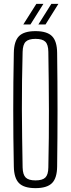

<svg xmlns="http://www.w3.org/2000/svg" viewBox="-20 -967 366 993"><path d="M163.5 6Q104 6 78.2 -20Q52.5 -46 51.5 -106Q50 -183 49.2 -255.8Q48.5 -328.5 48.5 -399.8Q48.5 -471 49.2 -543.5Q50 -616 51.5 -693.5Q52.5 -754 78.2 -780Q104 -806 163.5 -806Q223 -806 249 -780Q275 -754 275.5 -693.5Q276.5 -616 277 -543.2Q277.5 -470.5 277.5 -399.5Q277.5 -328.5 277 -255.8Q276.5 -183 275.5 -106Q275 -46 249 -20Q223 6 163.5 6ZM163.5 -34Q199.5 -34 214.5 -48.8Q229.5 -63.5 230 -100.5Q232 -179.5 232.5 -254.5Q233 -329.5 233 -402.8Q233 -476 232 -549.5Q231 -623 230 -699Q229.5 -736.5 214.5 -751.2Q199.5 -766 163.5 -766Q128 -766 113 -751.2Q98 -736.5 97 -699Q95 -623 94 -549.5Q93 -476 93.2 -402.8Q93.5 -329.5 94.5 -254.5Q95.5 -179.5 97 -100.5Q98 -63.5 113 -48.8Q128 -34 163.5 -34ZM100.5 -840.5 168 -947H204.5L137.5 -840.5ZM178.5 -840.5 245.5 -947H282L215.5 -840.5Z"/></svg>

Font: Big Shoulders Display Thin Light
Style: Regular
Weight: 300
Version: Version 2.002